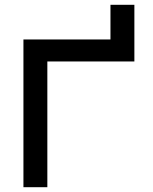

<svg xmlns="http://www.w3.org/2000/svg" viewBox="-20 -783 640 803"><path d="M442 -763V-618H542V-763ZM78 0V-618H542V-526H105L178 -599V0Z"/></svg>

Font: Victor Mono
Style: Bold
Weight: 700
Monospace: yes
Designer: Rune Bjørnerås
Version: Version 1.561;gftools[0.9.30]